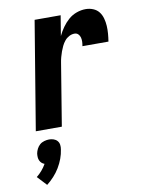

<svg xmlns="http://www.w3.org/2000/svg" viewBox="-88 -589 675 908"><g transform="rotate(-10 250.0 -134.5)"><path d="M55 0 141 -520H266L250 -423Q260 -444 273.5 -463Q287 -482 304 -497Q321 -512 343 -520Q365 -528 387 -528Q406 -528 423 -521Q440 -514 450.5 -500.5Q461 -487 466 -469Q471 -451 472 -432.5Q473 -414 471.5 -395.5Q470 -377 467 -358H342Q344 -368 344.5 -378.5Q345 -389 342.5 -399Q340 -409 333 -416Q326 -423 315 -423Q302 -423 289.5 -416.5Q277 -410 268 -399Q259 -388 253 -375.5Q247 -363 242.5 -350.5Q238 -338 234.5 -325Q231 -312 229 -299L180 0ZM64 259 22 214Q36 203 48 189Q60 175 69 159Q61 156 55.5 151Q50 146 46.5 138.5Q43 131 42.5 122.5Q42 114 43 105Q45 94 50.5 83Q56 72 65 64Q74 56 86.5 52.5Q99 49 110 49Q121 49 131.5 52.5Q142 56 149 64Q156 72 157.5 83Q159 94 157 105Q154 127 146 148.5Q138 170 126 190Q114 210 98 227.5Q82 245 64 259Z"/></g></svg>

Font: Iosevka Extrabold
Style: Italic
Weight: 800
Italic angle: -9°
Monospace: yes
Designer: Belleve Invis
Foundry: Belleve Invis
Version: Version 32.5.0; ttfautohint (v1.8.4)